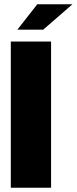

<svg xmlns="http://www.w3.org/2000/svg" viewBox="-20 -886 362 906"><path d="M31 -690H221V0H31ZM156 -866H322L184 -746H62Z"/></svg>

Font: Decalotype Black
Style: Regular
Weight: 900
Designer: Alfredo Marco Pradil
Foundry: Alfredo Marco Pradil
Version: Version 1.0